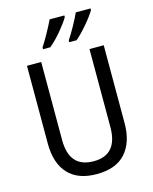

<svg xmlns="http://www.w3.org/2000/svg" viewBox="-137 -1033 902 1133"><g transform="rotate(-15 313.5 -467.0)"><path d="M438 -944Q425 -915 400.5 -870.5Q376 -826 355 -795V-784H400Q431 -810 471 -857Q511 -904 528 -934V-944ZM278 -944Q264 -914 240 -870.5Q216 -827 195 -795V-784H239Q274 -812 312.5 -858Q351 -904 368 -934V-944ZM460 -714V-238Q460 -68 314 -68Q165 -68 165 -237V-714H78V-239Q78 -119 137.5 -54.5Q197 10 311 10Q430 10 488.5 -56Q547 -122 547 -238V-714Z"/></g></svg>

Font: Noto Sans UI SemiCondensed
Style: Regular
Weight: 400
Width: 4
Designer: Monotype Design Team
Foundry: Monotype Imaging Inc.
Version: 1.001